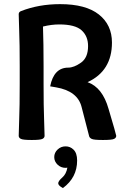

<svg xmlns="http://www.w3.org/2000/svg" viewBox="-20 -679 618 942"><path d="M417.5 -10.3 380.4 -153.8Q360.8 -232.4 254.9 -250.5L226.1 -255.4Q244.1 -347.2 314.9 -347.2Q342.8 -347.2 377.4 -371.6Q412.1 -396 412.1 -453.1Q412.1 -501.5 380.4 -530.3Q348.6 -559.1 271 -559.1Q232.4 -559.1 190.9 -548.8Q193.8 -465.8 193.8 -354.5V-267.6Q193.8 -156.2 196.3 -94.7Q198.7 -33.2 198.7 -12.7Q198.7 -2.9 188.2 2.4Q177.7 7.8 135.7 7.8Q93.3 7.8 82.5 2.4Q71.8 -2.9 71.8 -12.7Q71.8 -33.2 74.2 -94.7Q76.7 -156.2 76.7 -267.6V-354.5Q76.7 -465.8 74.2 -527.3Q71.8 -588.9 71.8 -609.4Q71.8 -620.1 83 -624.5Q170.4 -658.7 274.9 -658.7Q400.9 -658.7 465.1 -607.9Q529.3 -557.1 529.3 -470.2Q529.3 -331.1 409.7 -275.9Q482.9 -250 512.7 -144.5Q550.3 -18.1 550.3 -12.7Q550.3 -2.9 539.8 2.4Q529.3 7.8 484.9 7.8Q439.9 7.8 429.7 2.4Q419.4 -2.9 417.5 -10.3ZM288.6 243.7Q265.6 231.4 265.6 220.2Q265.6 209.5 285.4 192.1Q305.2 174.8 310.5 143.6Q306.2 144.5 301.8 144.5Q278.8 144.5 262.5 128.9Q246.1 113.3 246.1 91.8Q246.1 70.3 262.5 54.7Q278.8 39.1 301.8 39.1Q324.2 39.1 340.3 54.7Q358.4 71.8 358.4 108.4Q358.4 192.4 288.6 243.7Z"/></svg>

Font: Bainsley
Style: Bold
Weight: 700
Designer: Paul James MIller
Foundry: High-Logic / Made with FontCreator
Version: Version 1.411;March 28, 2021;FontCreator 13.0.0.2683 64-bit